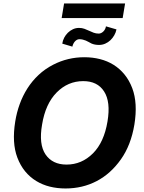

<svg xmlns="http://www.w3.org/2000/svg" viewBox="-20 -1063 822 1093"><path d="M66.8 -371.8Q74.9 -422.6 92.2 -470.2Q109.4 -517.8 136 -559.7Q162.6 -601.6 199.2 -636Q235.8 -670.5 282.7 -694.6Q365.4 -737.2 459.9 -737.2Q506.7 -737.2 549 -726.6Q591.3 -715.9 626.4 -694.1Q661.6 -672.2 688.7 -639Q715.9 -605.8 733 -560.7Q764.9 -476.2 745 -353.7Q725.5 -236.5 668.3 -155.9Q610.1 -73.5 529.8 -31.8Q449.6 9.9 353 9.9Q306.1 9.9 263.8 -0.5Q221.6 -11 186.1 -32.7Q150.6 -54.3 123.2 -87.5Q95.9 -120.7 78.8 -165.8Q46.9 -249.6 66.8 -371.8ZM239.3 -183.6Q278.8 -126.1 358.7 -126.1Q445.3 -126.1 509.2 -190Q572.4 -253.2 592 -371.8Q610.8 -483.7 572.4 -542.6Q534.8 -601.2 453.8 -601.2Q366.5 -601.2 302.6 -536.6Q238.6 -471.9 219.5 -353.7Q199.9 -241.8 239.3 -183.6ZM344.8 -1043.3H692.1L678.3 -960.2H331ZM334.5 -814.6Q337 -832 345.3 -848.2Q353.7 -864.3 366.5 -876.8Q379.3 -889.2 395.4 -896.7Q411.6 -904.1 429.7 -904.1Q446.7 -904.1 460.4 -899.1Q474.1 -894.2 486.9 -888Q499.6 -881.7 513 -876.8Q526.3 -871.8 542.3 -871.8Q549 -871.8 555.8 -875Q562.5 -878.2 568.2 -883.7Q573.9 -889.2 577.9 -896.8Q582 -904.5 583.1 -913L643.1 -895.6Q639.6 -878.2 630.5 -862.2Q621.4 -846.2 608.5 -834Q595.5 -821.7 579 -814.5Q562.5 -807.2 544 -807.2Q519.2 -807.2 500.7 -815.3Q492.2 -819.6 484.6 -824Q476.9 -828.5 468.8 -831.9Q460.6 -835.2 451.5 -837.5Q442.5 -839.8 431.8 -839.8Q424.7 -839.8 418.3 -836.5Q411.9 -833.1 406.6 -827.2Q401.3 -821.4 397.5 -813.7Q393.8 -806.1 392 -797.6Z"/></svg>

Font: Inter P
Style: Bold Italic
Weight: 700
Italic angle: 9.39999°
Designer: Rasmus Andersson
Foundry: rsms
Version: Version 3.018;git-588b23468